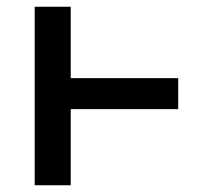

<svg xmlns="http://www.w3.org/2000/svg" viewBox="-20 -550 640 570"><path d="M83 0V-530H190V-318H509V-226H190V0Z"/></svg>

Font: Iosevka Curly SmBdEx
Style: Regular
Weight: 600
Width: 7
Monospace: yes
Designer: Belleve Invis
Foundry: Belleve Invis
Version: Version 11.1.0; ttfautohint (v1.8.3)